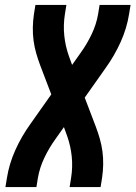

<svg xmlns="http://www.w3.org/2000/svg" viewBox="-20 -755 547 775"><path d="M2 0 8 -37Q17 -94 42 -149.5Q67 -205 103 -255L187 -374L142 -492Q133 -516 126 -540.5Q119 -565 115.5 -591Q112 -617 112.5 -644Q113 -671 117 -698L123 -735H248L242 -698Q235 -654 239.5 -611Q244 -568 258 -529L271 -493L305 -541Q331 -577 350 -617Q369 -657 376 -698L382 -735H507L501 -698Q492 -641 467 -585.5Q442 -530 406 -480L322 -361L367 -243Q376 -219 383 -194.5Q390 -170 393.5 -144Q397 -118 396.5 -91Q396 -64 392 -37L386 0H261L267 -37Q274 -81 269.5 -124Q265 -167 251 -206L238 -242L204 -194Q178 -158 159 -118Q140 -78 133 -37L127 0Z"/></svg>

Font: Iosevka Curly Extrabold
Style: Italic
Weight: 800
Italic angle: -9°
Monospace: yes
Designer: Belleve Invis
Foundry: Belleve Invis
Version: Version 22.1.2; ttfautohint (v1.8.4)